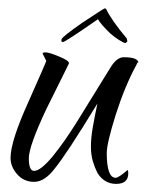

<svg xmlns="http://www.w3.org/2000/svg" viewBox="-20 -440 361 473"><path d="M266 13Q237 13 220 -14Q213 -28 208.5 -43.5Q204 -59 204 -80Q204 -100 208.5 -126Q213 -152 220 -185Q181 -121 155 -81.5Q129 -42 115 -25Q90 8 64 8Q39 8 22.5 -10.5Q6 -29 6 -51Q6 -92 50 -189Q94 -288 94 -290L85 -308Q85 -311 92 -311Q101 -311 125 -301Q150 -291 150 -284Q145 -274 131.5 -246.5Q118 -219 95 -173Q51 -80 51 -50Q51 -19 64 -19Q80 -19 110 -55Q126 -75 140 -95Q154 -115 169 -139L253 -275Q268 -299 285 -299Q319 -299 321 -286Q319 -288 316 -280Q288 -229 265 -157Q243 -87 243 -63Q243 -2 265 -2Q272 -2 294 -21Q296 -21 296 -13Q296 13 266 13ZM289.2 -333.8Q283.9 -334.6 273.4 -341.4Q262.9 -348.1 252.3 -357Q240.3 -368.6 232.5 -377.5Q224.8 -386.5 221.3 -392.7Q140.5 -336.4 135 -336.4Q129.4 -336.4 131.8 -343.6Q133.8 -349.8 182.5 -383.8Q201.8 -396.3 218.6 -407.5Q235.4 -418.7 238.9 -419.6L241.5 -417.8Q254.6 -390.1 292.2 -345.4L293.8 -338.2Z"/></svg>

Font: Qwigley
Style: Regular
Weight: 400
Designer: Robert E. Leuschke
Foundry: Robert E. Leuschke
Version: Version 1.010; ttfautohint (v1.8.3)